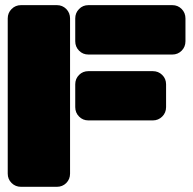

<svg xmlns="http://www.w3.org/2000/svg" viewBox="-20 -720 745 740"><path d="M199.2 0H61Q39.6 0 24.7 -14.6Q9.8 -29.3 9.8 -50.8V-648.9Q9.8 -670.4 24.7 -685.3Q39.6 -700.2 61 -700.2H199.2Q220.7 -700.2 235.4 -685.3Q250 -670.4 250 -648.9V-50.8Q250 -29.3 235.4 -14.6Q220.7 0 199.2 0ZM644 -509.8H320.8Q299.3 -509.8 284.7 -524.7Q270 -539.6 270 -561V-648.9Q270 -670.4 284.7 -685.3Q299.3 -700.2 320.8 -700.2H644Q665.5 -700.2 680.2 -685.3Q694.8 -670.4 694.8 -648.9V-561Q694.8 -539.6 680.2 -524.7Q665.5 -509.8 644 -509.8ZM568.8 -255.9H320.8Q299.3 -255.9 284.7 -270.8Q270 -285.6 270 -307.1V-395Q270 -416.5 284.7 -431.2Q299.3 -445.8 320.8 -445.8H568.8Q590.3 -445.8 605.2 -431.2Q620.1 -416.5 620.1 -395V-307.1Q620.1 -285.6 605.2 -270.8Q590.3 -255.9 568.8 -255.9Z"/></svg>

Font: Nastup Soft
Style: Regular
Weight: 400
Designer: Maksym Kobuzan
Foundry: Zakznak
Version: Version 1.020;hotconv 1.0.109;makeotfexe 2.5.65596